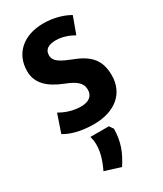

<svg xmlns="http://www.w3.org/2000/svg" viewBox="-258 -805 1060 1252"><g transform="rotate(-30 272.0 -179.0)"><path d="M190 82H330C330 86 350 110 350 113C348 213 321 277 271 355L152 318C185 249 199 197 199 145C199 131 199 115 190 82ZM512 -197C512 -64 415 22 252 22C147 22 75 -4 35 -29L81 -164C116 -144 171 -120 238 -120C299 -120 330 -148 330 -194C330 -246 292 -274 218 -303C111 -345 47 -403 47 -495C47 -630 147 -713 293 -713C377 -713 445 -689 488 -664L442 -538C406 -558 360 -577 309 -577C252 -577 222 -556 222 -514C222 -464 272 -442 350 -411C464 -367 512 -306 512 -197Z"/></g></svg>

Font: Repo ExtraBold
Style: Bold
Weight: 700
Designer: Stefan Peev
Foundry: Context Ltd
Version: Version 1.502